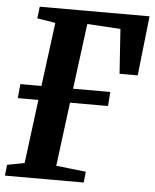

<svg xmlns="http://www.w3.org/2000/svg" viewBox="-54 -788 671 833"><g transform="rotate(5 281.5 -371.5)"><path d="M3.9 -47.4 79.1 -62 114.7 -339.8H24.9L30.8 -401.4H122.6L158.7 -679.2L79.1 -691.9L85.4 -743.2H563.5L534.7 -483.4H455.6L442.4 -677.7L297.4 -686.5L260.3 -401.4H422.4L418 -339.8H252.4L216.8 -62L346.7 -47.4L341.8 0H-1.5Z"/></g></svg>

Font: Merriweather Bold
Style: Italic
Weight: 700
Italic angle: -7°
Designer: Eben Sorkin ( eben@eyebytes.com )
Foundry: Eben Sorkin ( eben@eyebytes.com )
Version: Version 1.5; ttfautohint (v0.97) -l 13 -r 13 -G 200 -x 24 -f